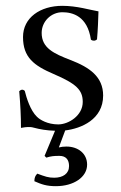

<svg xmlns="http://www.w3.org/2000/svg" viewBox="-20 -439 414 659"><path d="M46 -126C50 -79 52 -40 52 0C62 -2 71 -3 76 -3C83 -3 88 -3 95 -1C117.7 5.1 140.3 8.9 168.9 9.8L133 96L139 102C155 97 165 96 184 96C207 96 217 110 217 131C217 157 196 171 166 171C146 171 135 167 108 157C101 164 98 171 98 183C123 194 140 200 172 200C233 200 279 169 279 126C279 88 248 64 208 64C199 64 190 65 182 67L203.8 8.7C258.3 2.2 334 -28.8 334 -111C334 -176 287 -208 222 -233C165 -255 123 -274 123 -326C123 -365 155 -397 194 -397C229 -397 280 -384 292 -303C298 -298 307 -298 313 -304C316 -338 317 -369 318 -400C288 -405 244 -419 194 -419C118 -419 59 -378.3 59 -312C59 -242 96.3 -214 164 -185C242.3 -151.4 264 -130 264 -89C264 -42 215 -12 180 -12C143 -12 117 -28 107 -38C84 -60 71 -103 65 -127C59 -133 52 -132 46 -126Z"/></svg>

Font: Libertinus Serif Display
Style: Regular
Weight: 400
Designer: Philipp H. Poll
Foundry: Khaled Hosny
Version: Version 6.1